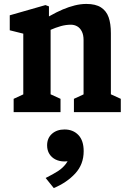

<svg xmlns="http://www.w3.org/2000/svg" viewBox="-20 -576 660 986"><path d="M359.6 -68.5 442.2 -106.6 409.1 -50.4V-370.8Q409.1 -396.8 400.2 -414.5Q391.4 -432.2 376.7 -440.6Q361.9 -449.1 344.1 -449.1Q318.8 -449.1 292.9 -442Q267 -434.9 234.2 -420.5Q225.8 -417.2 220.9 -415Q216 -412.8 207.6 -409.3V-477.8Q217 -483.5 221.7 -486.1Q226.4 -488.7 235.8 -494.2Q270.7 -514 302.2 -527.4Q333.8 -540.8 364.3 -548.3Q394.8 -555.8 423.6 -555.8Q471 -555.8 498.7 -537.9Q526.3 -520 537.9 -487.2Q549.4 -454.5 549.4 -405.2V-50.8L516.8 -106.6L600.3 -68.5V0H359.6ZM50.1 -68.5 132.8 -106.6 99.6 -50.4V-434.6L132 -395.1L30.1 -420.5V-497.4L213.5 -549.9L231.4 -543.2V-441.9L239.9 -434.9V-50.8L207.3 -106.6L290.8 -68.5V0H50.1ZM336.8 215.4 359.8 240.9Q338.6 253.1 311 253.1Q285.5 253.1 265.3 243.1Q245.2 233.1 233.5 214.4Q221.9 195.8 221.9 170.6Q221.9 133.2 247 111Q272 88.9 311.5 88.9Q355.2 88.9 382.5 117.3Q409.7 145.8 409.7 200.2Q409.7 267.9 366.4 314.9Q323.1 361.8 256.1 389.8L214.4 338Q254.1 318.1 277.9 302.7Q301.7 287.2 318.3 265.6Q335 244 336.8 215.4Z"/></svg>

Font: Monaspace Xenon Var
Style: Regular
Weight: 400
Designer: Riley Cran and the Lettermatic Team
Version: Version 1.000 (Monaspace Xenon Var)